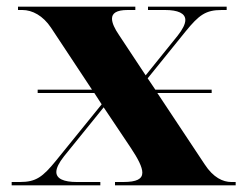

<svg xmlns="http://www.w3.org/2000/svg" viewBox="-20 -556 736 576"><path d="M15 0H281V-10H210C171 -10 149 -20 149 -40C149 -52 157 -68 172 -87L291 -234L372 -113C394 -80 407 -55 407 -38C407 -19 390 -10 350 -10H325V0H687V-10H674C649 -10 620 -23 594 -63L452 -277H615V-287H446L423 -321L537 -462C577 -511 597 -526 645 -526H660V-536H424V-526H475C514 -526 536 -516 536 -496C536 -484 528 -468 513 -449L417 -330L337 -451C324 -470 316 -487 316 -500C316 -516 329 -526 363 -526H386V-536H34V-526H47C77 -526 109 -509 133 -473L256 -287H93V-277H263L285 -243L148 -74C108 -25 88 -10 40 -10H15Z"/></svg>

Font: Noto Serif Display Black
Style: Regular
Weight: 900
Designer: Monotype Design Team
Foundry: Monotype Imaging Inc.
Version: Version 2.009